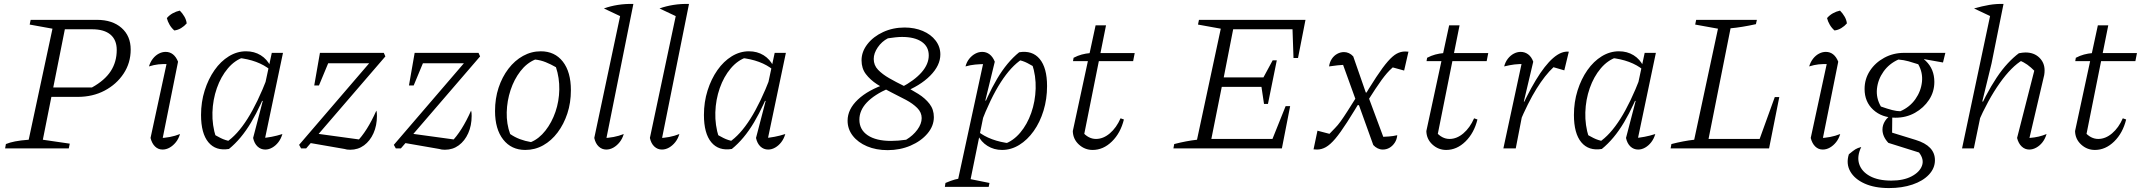

<svg xmlns="http://www.w3.org/2000/svg" viewBox="-20 -755 10903 977"><path d="M6 0 10 -22Q29 -30 57 -35.5Q85 -41 126 -44L247 -609L131 -630L136 -654H473Q552 -654 598.5 -613Q645 -572 645 -503Q645 -435 609 -380.5Q573 -326 512.5 -294Q452 -262 375 -262H207L217 -310H448Q513 -346 543.5 -393Q574 -440 574 -501Q574 -552 542 -579Q510 -606 449 -606H310L198 -44L335 -24L330 0Z M802 -23 789 -52Q818 -53 844.5 -58Q871 -63 896 -73Q889 -49 875 -31.5Q861 -14 843.5 -4Q826 6 807 6Q785 6 769 -9.5Q753 -25 746 -53L834 -460L845 -429Q810 -430 786.5 -427.5Q763 -425 738 -417Q745 -440 758 -456.5Q771 -473 788 -482Q805 -491 823 -491Q844 -491 860 -478.5Q876 -466 886 -441ZM895 -701Q908 -688 918 -671Q928 -654 930 -636Q918 -622 901.5 -612Q885 -602 867 -600Q853 -612 843 -629Q833 -646 829 -663Q842 -678 859 -687.5Q876 -697 895 -701Z M1145 3Q1078 14 1040.5 -31Q1003 -76 1003 -170Q1003 -236 1021.5 -294.5Q1040 -353 1071.5 -398Q1103 -443 1144.5 -468.5Q1186 -494 1232 -494Q1274 -494 1306.5 -474Q1339 -454 1357 -417L1356 -399Q1294 -450 1189 -461L1221 -464Q1175 -449 1139.5 -407Q1104 -365 1083.5 -306.5Q1063 -248 1061 -183Q1059 -118 1079 -56L1056 -79Q1080 -64 1103 -52.5Q1126 -41 1154 -36L1131 -31Q1187 -68 1239 -150Q1291 -232 1341 -362L1358 -350Q1309 -218 1258 -132.5Q1207 -47 1145 3ZM1323 -24 1310 -52Q1336 -54 1362.5 -59Q1389 -64 1417 -73Q1410 -49 1396.5 -31.5Q1383 -14 1365.5 -4Q1348 6 1330 6Q1307 6 1290.5 -9.5Q1274 -25 1268 -53L1317 -241L1311 -243L1363 -486H1420Z M1512 0 1502 -18 1904 -486H1933L1941 -468L1538 0ZM1733 3 1543 -30 1584 -76 1825 -43 1793 -31Q1821 -59 1846.5 -99.5Q1872 -140 1895 -192Q1897 -186 1897.5 -179Q1898 -172 1898 -165Q1898 -116 1880.5 -77Q1863 -38 1832.5 -15.5Q1802 7 1762 7Q1744 7 1733 3ZM1579 -320 1608 -486H1672L1603 -320ZM1629 -433 1608 -486H1933L1878 -433Z M1994 0 1984 -18 2386 -486H2415L2423 -468L2020 0ZM2215 3 2025 -30 2066 -76 2307 -43 2275 -31Q2303 -59 2328.5 -99.5Q2354 -140 2377 -192Q2379 -186 2379.5 -179Q2380 -172 2380 -165Q2380 -116 2362.5 -77Q2345 -38 2314.5 -15.5Q2284 7 2244 7Q2226 7 2215 3ZM2061 -320 2090 -486H2154L2085 -320ZM2111 -433 2090 -486H2415L2360 -433Z M2653 8Q2582 8 2540.5 -45Q2499 -98 2499 -190Q2499 -254 2517 -308.5Q2535 -363 2567 -405Q2599 -447 2641.5 -470.5Q2684 -494 2732 -494Q2803 -494 2844 -441.5Q2885 -389 2885 -296Q2885 -232 2867 -177.5Q2849 -123 2817.5 -81Q2786 -39 2744 -15.5Q2702 8 2653 8ZM2682 -32Q2723 -49 2755.5 -90.5Q2788 -132 2806.5 -186Q2825 -240 2826 -299.5Q2827 -359 2809 -413Q2783 -428 2757 -438.5Q2731 -449 2703 -452Q2660 -434 2628 -392.5Q2596 -351 2578 -296.5Q2560 -242 2558.5 -183.5Q2557 -125 2576 -73Q2599 -57 2625.5 -47Q2652 -37 2682 -32Z M3144 -669 3053 -712Q3086 -724 3124 -730Q3162 -736 3203 -735ZM3060 -23 3046 -52Q3076 -53 3102.5 -58Q3129 -63 3154 -73Q3147 -49 3133 -31.5Q3119 -14 3101.5 -4Q3084 6 3065 6Q3043 6 3026.5 -9.5Q3010 -25 3004 -53L3145 -718L3203 -735Z M3427 -669 3336 -712Q3369 -724 3407 -730Q3445 -736 3486 -735ZM3343 -23 3329 -52Q3359 -53 3385.5 -58Q3412 -63 3437 -73Q3430 -49 3416 -31.5Q3402 -14 3384.5 -4Q3367 6 3348 6Q3326 6 3309.5 -9.5Q3293 -25 3287 -53L3428 -718L3486 -735Z M3704 3Q3637 14 3599.5 -31Q3562 -76 3562 -170Q3562 -236 3580.5 -294.5Q3599 -353 3630.5 -398Q3662 -443 3703.5 -468.5Q3745 -494 3791 -494Q3833 -494 3865.5 -474Q3898 -454 3916 -417L3915 -399Q3853 -450 3748 -461L3780 -464Q3734 -449 3698.5 -407Q3663 -365 3642.5 -306.5Q3622 -248 3620 -183Q3618 -118 3638 -56L3615 -79Q3639 -64 3662 -52.5Q3685 -41 3713 -36L3690 -31Q3746 -68 3798 -150Q3850 -232 3900 -362L3917 -350Q3868 -218 3817 -132.5Q3766 -47 3704 3ZM3882 -24 3869 -52Q3895 -54 3921.5 -59Q3948 -64 3976 -73Q3969 -49 3955.5 -31.5Q3942 -14 3924.5 -4Q3907 6 3889 6Q3866 6 3849.5 -9.5Q3833 -25 3827 -53L3876 -241L3870 -243L3922 -486H3979Z M4497 9Q4438 9 4392 -10.5Q4346 -30 4319.5 -64Q4293 -98 4293 -141Q4293 -199 4345.5 -248.5Q4398 -298 4492 -329L4503 -306Q4353 -240 4353 -146Q4353 -95 4395.5 -66.5Q4438 -38 4514 -38Q4532 -38 4551 -39.5Q4570 -41 4591 -44Q4626 -65 4648 -95Q4670 -125 4670 -154Q4670 -183 4647.5 -205.5Q4625 -228 4590.5 -246.5Q4556 -265 4516.5 -284.5Q4477 -304 4442.5 -326.5Q4408 -349 4386 -378Q4364 -407 4364 -448Q4364 -492 4394 -530.5Q4424 -569 4474 -592Q4524 -615 4583 -615Q4634 -615 4675.5 -597.5Q4717 -580 4741 -548.5Q4765 -517 4765 -478Q4765 -422 4713.5 -370Q4662 -318 4574 -284L4564 -309Q4634 -346 4670 -387.5Q4706 -429 4706 -473Q4706 -518 4670 -542.5Q4634 -567 4570 -567Q4554 -567 4536 -565Q4518 -563 4498 -560Q4467 -544 4446.5 -514Q4426 -484 4426 -455Q4426 -423 4448 -400Q4470 -377 4505 -357Q4540 -337 4579 -318Q4618 -299 4653 -277Q4688 -255 4710 -226.5Q4732 -198 4732 -159Q4732 -114 4699.5 -75.5Q4667 -37 4613.5 -14Q4560 9 4497 9Z M5079 8Q5038 8 5005 -12.5Q4972 -33 4955 -69V-87Q5018 -37 5122 -25L5090 -22Q5136 -38 5171.5 -80Q5207 -122 5227.5 -180.5Q5248 -239 5250 -304Q5252 -369 5232 -429L5255 -408Q5231 -422 5208 -434Q5185 -446 5157 -451L5181 -454Q5125 -418 5072.5 -336.5Q5020 -255 4970 -124L4953 -137Q5003 -268 5053.5 -353.5Q5104 -439 5166 -489Q5233 -500 5270.5 -455Q5308 -410 5308 -317Q5308 -251 5290 -192Q5272 -133 5240 -88Q5208 -43 5166.5 -17.5Q5125 8 5079 8ZM4788 196 4791 176Q4819 164 4839 158.5Q4859 153 4886 150L5015 176L5011 196ZM4847 196 4989 -460 4999 -429Q4968 -429 4942.5 -426.5Q4917 -424 4893 -417Q4899 -440 4912.5 -456.5Q4926 -473 4943 -482Q4960 -491 4978 -491Q4999 -491 5015.5 -478.5Q5032 -466 5042 -441L4994 -244L5000 -241L4911 196Z M5540 8Q5500 8 5470 -19.5Q5440 -47 5439 -88L5555 -626H5608L5493 -52L5487 -85Q5518 -48 5557 -48Q5594 -48 5627.5 -76.5Q5661 -105 5682 -153L5699 -147Q5682 -78 5638 -35Q5594 8 5540 8ZM5440 -444 5443 -461Q5464 -472 5484.5 -477.5Q5505 -483 5528 -485H5754L5746 -444Z M5951 0 5955 -22Q5986 -30 6015 -35.5Q6044 -41 6071 -44L6192 -609L6076 -630L6081 -654H6623L6585 -460H6562L6557 -606H6255L6207 -361H6409L6456 -448H6477L6432 -226H6412L6399 -313H6197L6144 -48H6455L6522 -215H6545L6503 0Z M6883 -235 6802 -459 6829 -426Q6809 -425 6785.5 -422.5Q6762 -420 6743 -417Q6746 -439 6757 -455.5Q6768 -472 6784.5 -481Q6801 -490 6819 -490Q6832 -490 6844 -484.5Q6856 -479 6866 -468L6930 -284H6944L6919 -235ZM6901 -230Q6949 -311 6983 -362.5Q7017 -414 7042 -442.5Q7067 -471 7087.5 -482Q7108 -493 7130 -493Q7134 -493 7138.5 -492.5Q7143 -492 7147 -492L7125 -396L7067 -412Q7050 -397 7037.5 -382.5Q7025 -368 7011 -349Q6997 -330 6978.5 -302Q6960 -274 6932 -230ZM6941 -268 7031 -26 7004 -58Q7025 -59 7047 -60.5Q7069 -62 7090 -67Q7088 -45 7077 -28.5Q7066 -12 7050.5 -3Q7035 6 7016 6Q7003 6 6990.5 0Q6978 -6 6968 -17L6895 -220H6881L6906 -268ZM6920 -272Q6870 -188 6835 -133.5Q6800 -79 6774.5 -49Q6749 -19 6727 -6.5Q6705 6 6682 6Q6678 6 6674 5.5Q6670 5 6664 5L6684 -90L6745 -74Q6760 -90 6773.5 -103.5Q6787 -117 6801.5 -137Q6816 -157 6836.5 -189Q6857 -221 6889 -272Z M7339 8Q7299 8 7269 -19.5Q7239 -47 7238 -88L7354 -626H7407L7292 -52L7286 -85Q7317 -48 7356 -48Q7393 -48 7426.5 -76.5Q7460 -105 7481 -153L7498 -147Q7481 -78 7437 -35Q7393 8 7339 8ZM7239 -444 7242 -461Q7263 -472 7283.5 -477.5Q7304 -483 7327 -485H7553L7545 -444Z M7630 0 7729 -460 7740 -429Q7711 -430 7686.5 -427Q7662 -424 7634 -417Q7640 -440 7653 -456.5Q7666 -473 7683 -482Q7700 -491 7718 -491Q7739 -491 7756 -478.5Q7773 -466 7782 -441L7734 -238L7739 -237L7693 0ZM7710 -126 7698 -154Q7749 -271 7795 -347Q7841 -423 7883 -459.5Q7925 -496 7963 -492L7940 -397L7885 -413Q7842 -373 7798.5 -303Q7755 -233 7710 -126Z M8131 3Q8064 14 8026.5 -31Q7989 -76 7989 -170Q7989 -236 8007.5 -294.5Q8026 -353 8057.5 -398Q8089 -443 8130.5 -468.5Q8172 -494 8218 -494Q8260 -494 8292.5 -474Q8325 -454 8343 -417L8342 -399Q8280 -450 8175 -461L8207 -464Q8161 -449 8125.5 -407Q8090 -365 8069.5 -306.5Q8049 -248 8047 -183Q8045 -118 8065 -56L8042 -79Q8066 -64 8089 -52.5Q8112 -41 8140 -36L8117 -31Q8173 -68 8225 -150Q8277 -232 8327 -362L8344 -350Q8295 -218 8244 -132.5Q8193 -47 8131 3ZM8309 -24 8296 -52Q8322 -54 8348.5 -59Q8375 -64 8403 -73Q8396 -49 8382.5 -31.5Q8369 -14 8351.5 -4Q8334 6 8316 6Q8293 6 8276.5 -9.5Q8260 -25 8254 -53L8303 -241L8297 -243L8349 -486H8406Z M9011 -261H9034L8982 0H8481L8485 -22Q8516 -30 8545 -35.5Q8574 -41 8601 -44L8722 -609L8606 -630L8611 -654H8920L8915 -632Q8842 -616 8786 -611L8674 -48H8934Z M9250 -23 9237 -52Q9266 -53 9292.5 -58Q9319 -63 9344 -73Q9337 -49 9323 -31.5Q9309 -14 9291.5 -4Q9274 6 9255 6Q9233 6 9217 -9.5Q9201 -25 9194 -53L9282 -460L9293 -429Q9258 -430 9234.5 -427.5Q9211 -425 9186 -417Q9193 -440 9206 -456.5Q9219 -473 9236 -482Q9253 -491 9271 -491Q9292 -491 9308 -478.5Q9324 -466 9334 -441ZM9343 -701Q9356 -688 9366 -671Q9376 -654 9378 -636Q9366 -622 9349.5 -612Q9333 -602 9315 -600Q9301 -612 9291 -629Q9281 -646 9277 -663Q9290 -678 9307 -687.5Q9324 -697 9343 -701Z M9592 202Q9519 202 9468 179Q9417 156 9395 117Q9373 78 9388 30Q9411 11 9421.5 4.5Q9432 -2 9451 -7Q9428 41 9440.5 79.5Q9453 118 9495 141Q9537 164 9604 164Q9666 164 9707 142.5Q9748 121 9760 88.5Q9772 56 9745 21L9589 -28Q9574 -44 9566.5 -61Q9559 -78 9559 -96Q9559 -119 9572.5 -140Q9586 -161 9609 -172L9608 -80L9728 -43Q9826 -13 9826 60Q9826 101 9795.5 133.5Q9765 166 9712 184Q9659 202 9592 202ZM9625 -156Q9556 -156 9512 -196.5Q9468 -237 9468 -302Q9468 -353 9495 -394.5Q9522 -436 9568 -461Q9614 -486 9669 -486Q9737 -486 9780 -444.5Q9823 -403 9823 -338Q9823 -288 9796 -247Q9769 -206 9724.5 -181Q9680 -156 9625 -156ZM9650 -189Q9698 -210 9726.5 -250.5Q9755 -291 9760 -338.5Q9765 -386 9741 -428Q9717 -436 9692 -443Q9667 -450 9640 -452Q9593 -431 9564.5 -391Q9536 -351 9531 -303.5Q9526 -256 9551 -213Q9585 -201 9608.5 -195Q9632 -189 9650 -189ZM9760 -429 9669 -486H9879L9867 -437L9771 -454Z M10043 -126 10032 -154Q10058 -215 10085 -266.5Q10112 -318 10140 -360Q10168 -402 10197 -433Q10226 -464 10253 -484Q10263 -486 10271.5 -487Q10280 -488 10287 -488Q10330 -488 10357 -462Q10384 -436 10384 -397Q10384 -391 10383.5 -385Q10383 -379 10382 -373L10307 -53Q10333 -55 10354 -60Q10375 -65 10394 -73Q10387 -49 10373.5 -31.5Q10360 -14 10342 -4Q10324 6 10306 6Q10284 6 10267.5 -9.5Q10251 -25 10244 -53L10336 -413L10337 -390Q10313 -414 10296 -426Q10279 -438 10254 -449L10273 -450Q10216 -417 10156 -332.5Q10096 -248 10043 -126ZM9964 0 10116 -718 10175 -735 10114 -432 10067 -239 10073 -237 10024 0ZM10116 -669 10025 -712Q10067 -724 10102.5 -730Q10138 -736 10175 -735Z M10640 8Q10600 8 10570 -19.5Q10540 -47 10539 -88L10655 -626H10708L10593 -52L10587 -85Q10618 -48 10657 -48Q10694 -48 10727.5 -76.5Q10761 -105 10782 -153L10799 -147Q10782 -78 10738 -35Q10694 8 10640 8ZM10540 -444 10543 -461Q10564 -472 10584.5 -477.5Q10605 -483 10628 -485H10854L10846 -444Z"/></svg>

Font: Piazzolla 8pt ExtraLight
Style: Italic
Weight: 250
Italic angle: -11.3°
Designer: Juan Pablo del Peral
Foundry: Huerta Tipografica
Version: Version 2.001